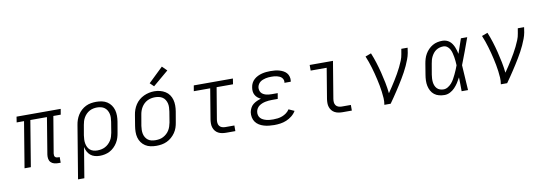

<svg xmlns="http://www.w3.org/2000/svg" viewBox="-67 -1259 5534 1948"><g transform="rotate(-10 2700.0 -284.5)"><path d="M439 8Q417 8 397 2.5Q377 -3 363 -17.5Q349 -32 345.5 -53Q342 -74 345 -96L407 -472H236L158 0H93L171 -472H95L104 -530H559L549 -472H473L410 -96Q409 -86 410 -77Q411 -68 416.5 -61.5Q422 -55 430.5 -52.5Q439 -50 448 -50H464V8Z M608 205 698 -338Q702 -365 711 -391Q720 -417 735 -441Q750 -465 771.5 -484.5Q793 -504 818.5 -516.5Q844 -529 871.5 -533.5Q899 -538 925 -538Q955 -538 984 -532Q1013 -526 1037 -510.5Q1061 -495 1077.5 -471.5Q1094 -448 1101.5 -420.5Q1109 -393 1109 -362.5Q1109 -332 1104 -302L1085 -192Q1081 -166 1073 -140.5Q1065 -115 1050.5 -91.5Q1036 -68 1015.5 -48Q995 -28 971 -15.5Q947 -3 920.5 2.5Q894 8 868 8Q841 8 816 1Q791 -6 772 -22Q753 -38 741.5 -60.5Q730 -83 725 -108L673 205ZM853 -50Q874 -50 894 -54Q914 -58 932.5 -67.5Q951 -77 967 -92Q983 -107 994.5 -125Q1006 -143 1012 -162.5Q1018 -182 1022 -202L1040 -312Q1043 -332 1044 -353Q1045 -374 1040.5 -393.5Q1036 -413 1026 -430Q1016 -447 1000.5 -458.5Q985 -470 965 -475Q945 -480 924 -480Q905 -480 885 -476Q865 -472 846.5 -462Q828 -452 813 -437Q798 -422 787.5 -404Q777 -386 771 -367Q765 -348 762 -329L744 -225Q741 -204 740 -183Q739 -162 742.5 -142Q746 -122 754.5 -104Q763 -86 778 -73.5Q793 -61 812.5 -55.5Q832 -50 853 -50Z M1451 8Q1421 8 1391.5 2Q1362 -4 1338 -19.5Q1314 -35 1297.5 -58Q1281 -81 1273.5 -109Q1266 -137 1266.5 -167.5Q1267 -198 1272 -228L1290 -338Q1294 -365 1303.5 -391.5Q1313 -418 1329 -442.5Q1345 -467 1367.5 -486Q1390 -505 1416 -517Q1442 -529 1469.5 -535Q1497 -541 1524 -541Q1555 -541 1583.5 -533.5Q1612 -526 1636.5 -511Q1661 -496 1677.5 -472.5Q1694 -449 1701.5 -421Q1709 -393 1709 -362.5Q1709 -332 1704 -302L1685 -192Q1681 -165 1672 -138.5Q1663 -112 1646.5 -88Q1630 -64 1607.5 -44.5Q1585 -25 1559 -13Q1533 -1 1505.5 3.5Q1478 8 1451 8ZM1452 -50Q1473 -50 1493 -53.5Q1513 -57 1532 -67Q1551 -77 1567 -91.5Q1583 -106 1594 -124Q1605 -142 1611.5 -162Q1618 -182 1622 -202L1640 -312Q1643 -333 1644 -354Q1645 -375 1640.5 -394.5Q1636 -414 1625.5 -431.5Q1615 -449 1598.5 -460Q1582 -471 1562 -475.5Q1542 -480 1521 -480Q1501 -480 1481 -476Q1461 -472 1442 -462.5Q1423 -453 1407.5 -438Q1392 -423 1381 -405Q1370 -387 1363.5 -367.5Q1357 -348 1354 -328L1335 -218Q1332 -198 1331.5 -177Q1331 -156 1335 -136.5Q1339 -117 1349.5 -99.5Q1360 -82 1375.5 -70.5Q1391 -59 1411 -54.5Q1431 -50 1452 -50ZM1532 -591 1493 -629 1644 -774 1692 -726Z M2171 0Q2149 0 2128.5 -3.5Q2108 -7 2090 -16.5Q2072 -26 2059.5 -41.5Q2047 -57 2040.5 -76.5Q2034 -96 2034 -117Q2034 -138 2037 -159L2089 -472H1920L1930 -530H2333L2324 -472H2155L2101 -150Q2098 -132 2099.5 -114.5Q2101 -97 2110.5 -83.5Q2120 -70 2136.5 -64Q2153 -58 2171 -58H2265V0Z M2665 8Q2638 8 2611 5Q2584 2 2558.5 -5.5Q2533 -13 2511 -26.5Q2489 -40 2474 -60.5Q2459 -81 2453.5 -108Q2448 -135 2452 -162Q2456 -183 2466.5 -204Q2477 -225 2495 -239.5Q2513 -254 2534.5 -263.5Q2556 -273 2577 -279Q2559 -287 2544 -299.5Q2529 -312 2519.5 -329.5Q2510 -347 2508 -367.5Q2506 -388 2510 -409Q2513 -431 2523.5 -451.5Q2534 -472 2551.5 -487.5Q2569 -503 2590 -513Q2611 -523 2633 -528.5Q2655 -534 2676.5 -536Q2698 -538 2720 -538Q2743 -538 2766 -536Q2789 -534 2810 -528Q2831 -522 2850.5 -512Q2870 -502 2884 -486Q2898 -470 2904 -448Q2910 -426 2907 -404Q2906 -402 2906 -399.5Q2906 -397 2905 -396H2840Q2841 -397 2841 -398Q2841 -399 2841 -400Q2844 -414 2839 -427.5Q2834 -441 2824.5 -450.5Q2815 -460 2802.5 -465.5Q2790 -471 2776.5 -474.5Q2763 -478 2749 -479Q2735 -480 2720 -480Q2705 -480 2690.5 -479Q2676 -478 2661 -474.5Q2646 -471 2631.5 -465.5Q2617 -460 2604.5 -450.5Q2592 -441 2584 -427.5Q2576 -414 2573 -399Q2571 -384 2574 -369Q2577 -354 2585.5 -342.5Q2594 -331 2607 -323.5Q2620 -316 2634 -312Q2648 -308 2663.5 -306.5Q2679 -305 2694 -305H2755L2745 -247H2685Q2668 -247 2651 -245.5Q2634 -244 2617 -240.5Q2600 -237 2583.5 -230.5Q2567 -224 2552.5 -213.5Q2538 -203 2528.5 -187Q2519 -171 2517 -155Q2514 -137 2518.5 -119.5Q2523 -102 2534.5 -89.5Q2546 -77 2561.5 -69.5Q2577 -62 2594 -57.5Q2611 -53 2629 -51.5Q2647 -50 2665 -50Q2688 -50 2711.5 -53Q2735 -56 2757.5 -64.5Q2780 -73 2800.5 -88Q2821 -103 2834 -124L2892 -98Q2875 -69 2848 -47.5Q2821 -26 2790.5 -13.5Q2760 -1 2728.5 3.5Q2697 8 2665 8Z M3371 0Q3349 0 3328.5 -3.5Q3308 -7 3290 -16.5Q3272 -26 3259.5 -41.5Q3247 -57 3240.5 -76.5Q3234 -96 3234 -117Q3234 -138 3237 -159L3289 -472H3124V-530H3364L3301 -150Q3298 -132 3299.5 -114.5Q3301 -97 3310.5 -83.5Q3320 -70 3336.5 -64Q3353 -58 3371 -58H3465V0Z M3800 0Q3806 -34 3804 -68Q3802 -102 3797.5 -135.5Q3793 -169 3787 -201.5Q3781 -234 3773.5 -266Q3766 -298 3758 -330Q3750 -362 3740.5 -393Q3731 -424 3720.5 -455Q3710 -486 3697 -516L3757 -538Q3778 -487 3794.5 -434.5Q3811 -382 3824.5 -328Q3838 -274 3849 -219.5Q3860 -165 3866 -108Q3886 -137 3905.5 -166.5Q3925 -196 3943.5 -226Q3962 -256 3979.5 -286.5Q3997 -317 4012.5 -348.5Q4028 -380 4041 -412Q4054 -444 4059 -477L4068 -530H4133L4125 -477Q4119 -445 4107 -413.5Q4095 -382 4081 -351Q4067 -320 4050.5 -290Q4034 -260 4016.5 -230.5Q3999 -201 3980.5 -172Q3962 -143 3943 -114Q3924 -85 3904.5 -56.5Q3885 -28 3865 0Z M4420 8Q4391 8 4363.5 1Q4336 -6 4315 -22.5Q4294 -39 4281 -63Q4268 -87 4262.5 -114Q4257 -141 4258 -170Q4259 -199 4264 -228L4282 -338Q4286 -363 4293.5 -388Q4301 -413 4314.5 -436.5Q4328 -460 4347.5 -480Q4367 -500 4390.5 -513.5Q4414 -527 4439.5 -532.5Q4465 -538 4491 -538Q4511 -538 4530 -532Q4549 -526 4564 -514Q4579 -502 4589.5 -486.5Q4600 -471 4608 -453Q4616 -435 4621 -416.5Q4626 -398 4630 -379Q4643 -417 4656 -454.5Q4669 -492 4682 -530H4747Q4722 -462 4697.5 -394Q4673 -326 4646 -259Q4651 -194 4654 -129.5Q4657 -65 4662 0H4596Q4596 -36 4595.5 -72Q4595 -108 4594 -143Q4580 -116 4563.5 -90.5Q4547 -65 4525.5 -42.5Q4504 -20 4476.5 -6Q4449 8 4420 8ZM4420 -50Q4443 -50 4465 -63.5Q4487 -77 4503 -95.5Q4519 -114 4531 -135.5Q4543 -157 4553.5 -179Q4564 -201 4573.5 -223.5Q4583 -246 4591 -268Q4590 -290 4588 -312Q4586 -334 4582.5 -355Q4579 -376 4573.5 -397Q4568 -418 4558 -436.5Q4548 -455 4530.5 -467.5Q4513 -480 4491 -480Q4472 -480 4453.5 -475Q4435 -470 4418.5 -459.5Q4402 -449 4389.5 -433.5Q4377 -418 4368 -400.5Q4359 -383 4354 -365Q4349 -347 4346 -328L4327 -218Q4324 -199 4323 -179.5Q4322 -160 4324 -141.5Q4326 -123 4333 -105.5Q4340 -88 4352.5 -75Q4365 -62 4383 -56Q4401 -50 4420 -50Z M5000 0Q5006 -34 5004 -68Q5002 -102 4997.5 -135.5Q4993 -169 4987 -201.5Q4981 -234 4973.5 -266Q4966 -298 4958 -330Q4950 -362 4940.5 -393Q4931 -424 4920.5 -455Q4910 -486 4897 -516L4957 -538Q4978 -487 4994.5 -434.5Q5011 -382 5024.5 -328Q5038 -274 5049 -219.5Q5060 -165 5066 -108Q5086 -137 5105.5 -166.5Q5125 -196 5143.5 -226Q5162 -256 5179.5 -286.5Q5197 -317 5212.5 -348.5Q5228 -380 5241 -412Q5254 -444 5259 -477L5268 -530H5333L5325 -477Q5319 -445 5307 -413.5Q5295 -382 5281 -351Q5267 -320 5250.5 -290Q5234 -260 5216.5 -230.5Q5199 -201 5180.5 -172Q5162 -143 5143 -114Q5124 -85 5104.5 -56.5Q5085 -28 5065 0Z"/></g></svg>

Font: Iosevka Slab Light Extended
Style: Italic
Weight: 300
Width: 7
Italic angle: -9°
Monospace: yes
Designer: Belleve Invis
Foundry: Belleve Invis
Version: Version 11.1.0; ttfautohint (v1.8.3)